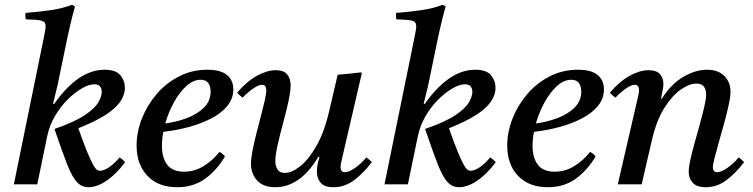

<svg xmlns="http://www.w3.org/2000/svg" viewBox="-20 -772 3153 804"><path d="M136 0H38L164 -617Q167 -631 169 -643Q171 -655 171 -662Q171 -681 153.5 -685.5Q136 -690 88 -691Q87 -695 86.5 -699.5Q86 -704 86 -708Q86 -714 87 -718Q141 -722 192.5 -729.5Q244 -737 281 -752L294 -745Q282 -702 271.5 -656Q261 -610 252 -565L221 -415L202 -337H207Q256 -407 309 -443.5Q362 -480 418 -480Q465 -480 484 -457Q503 -434 503 -405Q503 -358 457 -317Q411 -276 308 -235Q330 -172 345 -136Q360 -100 369.5 -83Q379 -66 385.5 -61.5Q392 -57 398 -57Q416 -57 438 -72.5Q460 -88 481 -113Q494 -104 504 -93Q467 -43 426.5 -15.5Q386 12 351 12Q323 12 303 -8.5Q283 -29 262 -82Q241 -135 208 -232Q292 -261 334.5 -289.5Q377 -318 391.5 -343Q406 -368 406 -387Q406 -401 399 -410Q392 -419 375 -419Q352 -419 322 -401.5Q292 -384 262.5 -354.5Q233 -325 210.5 -286.5Q188 -248 179 -207L178 -203Z M957 -398Q957 -359 932 -328.5Q907 -298 864.5 -276Q822 -254 770 -240Q718 -226 664 -220Q658 -189 658 -162Q658 -112 680 -82.5Q702 -53 751 -53Q794 -53 832 -76Q870 -99 899 -136Q915 -127 922 -117Q888 -59 839 -23.5Q790 12 722 12Q643 12 597.5 -35.5Q552 -83 552 -163Q552 -219 574 -275Q596 -331 635.5 -377.5Q675 -424 729.5 -452Q784 -480 848 -480Q904 -480 930.5 -458Q957 -436 957 -398ZM672 -255Q719 -261 762.5 -277.5Q806 -294 834 -321.5Q862 -349 862 -389Q862 -411 852 -424.5Q842 -438 820 -438Q789 -438 760 -411.5Q731 -385 708 -343Q685 -301 672 -255Z M1359 -309 1394 -459Q1418 -461 1443 -463.5Q1468 -466 1492 -469L1495 -465L1413 -111Q1412 -104 1409 -93Q1406 -82 1406 -72Q1406 -63 1410 -57Q1414 -51 1424 -51Q1441 -51 1467 -69Q1493 -87 1514 -113Q1527 -104 1537 -93Q1503 -48 1463.5 -18Q1424 12 1376 12Q1339 12 1323 -6.5Q1307 -25 1307 -53Q1307 -81 1318 -115H1313Q1273 -49 1228 -18.5Q1183 12 1133 12Q1082 12 1056.5 -16.5Q1031 -45 1031 -86Q1031 -108 1037.5 -141.5Q1044 -175 1053.5 -212.5Q1063 -250 1072.5 -286Q1082 -322 1088.5 -350.5Q1095 -379 1095 -394Q1095 -417 1077 -417Q1063 -417 1040.5 -401.5Q1018 -386 996 -363Q989 -368 983.5 -373Q978 -378 973 -384Q1013 -431 1055.5 -454.5Q1098 -478 1135 -478Q1169 -478 1183 -460Q1197 -442 1197 -415Q1197 -389 1187.5 -346Q1178 -303 1165 -255Q1152 -207 1142.5 -164.5Q1133 -122 1133 -97Q1133 -77 1142 -62.5Q1151 -48 1173 -48Q1201 -48 1236 -75Q1271 -102 1304.5 -160Q1338 -218 1359 -309Z M1688 0H1590L1716 -617Q1719 -631 1721 -643Q1723 -655 1723 -662Q1723 -681 1705.5 -685.5Q1688 -690 1640 -691Q1639 -695 1638.5 -699.5Q1638 -704 1638 -708Q1638 -714 1639 -718Q1693 -722 1744.5 -729.5Q1796 -737 1833 -752L1846 -745Q1834 -702 1823.5 -656Q1813 -610 1804 -565L1773 -415L1754 -337H1759Q1808 -407 1861 -443.5Q1914 -480 1970 -480Q2017 -480 2036 -457Q2055 -434 2055 -405Q2055 -358 2009 -317Q1963 -276 1860 -235Q1882 -172 1897 -136Q1912 -100 1921.5 -83Q1931 -66 1937.5 -61.5Q1944 -57 1950 -57Q1968 -57 1990 -72.5Q2012 -88 2033 -113Q2046 -104 2056 -93Q2019 -43 1978.5 -15.5Q1938 12 1903 12Q1875 12 1855 -8.5Q1835 -29 1814 -82Q1793 -135 1760 -232Q1844 -261 1886.5 -289.5Q1929 -318 1943.5 -343Q1958 -368 1958 -387Q1958 -401 1951 -410Q1944 -419 1927 -419Q1904 -419 1874 -401.5Q1844 -384 1814.5 -354.5Q1785 -325 1762.5 -286.5Q1740 -248 1731 -207L1730 -203Z M2509 -398Q2509 -359 2484 -328.5Q2459 -298 2416.5 -276Q2374 -254 2322 -240Q2270 -226 2216 -220Q2210 -189 2210 -162Q2210 -112 2232 -82.5Q2254 -53 2303 -53Q2346 -53 2384 -76Q2422 -99 2451 -136Q2467 -127 2474 -117Q2440 -59 2391 -23.5Q2342 12 2274 12Q2195 12 2149.5 -35.5Q2104 -83 2104 -163Q2104 -219 2126 -275Q2148 -331 2187.5 -377.5Q2227 -424 2281.5 -452Q2336 -480 2400 -480Q2456 -480 2482.5 -458Q2509 -436 2509 -398ZM2224 -255Q2271 -261 2314.5 -277.5Q2358 -294 2386 -321.5Q2414 -349 2414 -389Q2414 -411 2404 -424.5Q2394 -438 2372 -438Q2341 -438 2312 -411.5Q2283 -385 2260 -343Q2237 -301 2224 -255Z M2709 -182 2667 0H2567L2649 -355Q2656 -384 2656 -393Q2656 -417 2638 -417Q2624 -417 2601.5 -401.5Q2579 -386 2557 -363Q2550 -368 2544.5 -373Q2539 -378 2534 -384Q2574 -431 2616.5 -454.5Q2659 -478 2696 -478Q2730 -478 2744 -461Q2758 -444 2758 -421Q2758 -409 2754.5 -392.5Q2751 -376 2748 -358H2751Q2789 -419 2840.5 -449.5Q2892 -480 2940 -480Q2988 -480 3013.5 -453.5Q3039 -427 3039 -389Q3039 -368 3031.5 -333Q3024 -298 3013 -258Q3002 -218 2991 -179.5Q2980 -141 2972.5 -111.5Q2965 -82 2965 -70Q2965 -63 2969 -57Q2973 -51 2983 -51Q3000 -51 3026 -69Q3052 -87 3073 -113Q3086 -104 3096 -93Q3062 -48 3022.5 -18Q2983 12 2935 12Q2898 12 2881 -6.5Q2864 -25 2864 -53Q2864 -73 2871.5 -106Q2879 -139 2890 -178Q2901 -217 2911.5 -255.5Q2922 -294 2929.5 -326Q2937 -358 2937 -376Q2937 -396 2928 -409Q2919 -422 2896 -422Q2867 -422 2831 -397Q2795 -372 2762.5 -321Q2730 -270 2711 -190Z"/></svg>

Font: Tiro Telugu
Style: Italic
Weight: 400
Italic angle: -11°
Designer: Telugu: John Hudson & Fiona Ross, assisted by Kaja Sojewska. Latin: John Hudson with Paul Hanslow, assisted by Kaja Soje
Foundry: Tiro Typeworks Ltd.
Version: Version 1.52